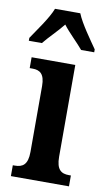

<svg xmlns="http://www.w3.org/2000/svg" viewBox="-100 -810 478 853"><g transform="rotate(10 138.5 -383.0)"><path d="M-13 -619V-606H46C68 -634 109 -673 134 -705C158 -673 200 -634 223 -606H282V-619C256 -657 209 -721 191 -766H77C60 -721 12 -657 -13 -619ZM13 0H275V-49H266C232 -49 209 -63 209 -122V-536H12V-487H25C58 -487 80 -473 80 -418V-121C80 -63 57 -49 22 -49H13Z"/></g></svg>

Font: Noto Serif Bengali ExtraCondensed
Style: Bold
Weight: 700
Width: 2
Designer: Juan Bruce, Universal Thirst, Indian Type Foundry and the Monotype Design Team.
Foundry: Monotype Imaging Inc.
Version: Version 2.003